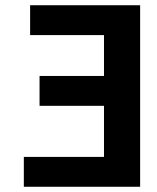

<svg xmlns="http://www.w3.org/2000/svg" viewBox="-20 -713 600 733"><path d="M71 0V-114H377V-309H131V-423H377V-579H95V-693H515V0Z"/></svg>

Font: Ubuntu Sans Mono
Style: Regular
Weight: 400
Monospace: yes
Designer: Dalton Maag Ltd
Foundry: Dalton Maag Ltd
Version: Version 1.006